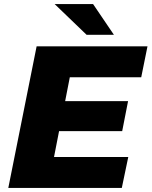

<svg xmlns="http://www.w3.org/2000/svg" viewBox="-20 -929 749 949"><path d="M247 -153H614L582 0H21L161 -700H709L678 -547H325L302 -429H613L584 -281H272ZM408 -757 250 -909H440L543 -757Z"/></svg>

Font: Montserrat ExtraBold
Style: Italic
Weight: 800
Italic angle: -11.3°
Designer: Julieta Ulanovsky
Foundry: Julieta Ulanovsky
Version: Version 9.000; ttfautohint (v1.8.4.7-5d5b)